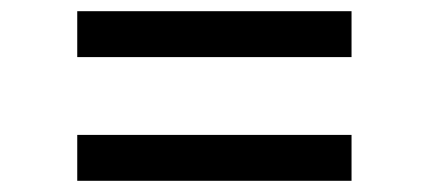

<svg xmlns="http://www.w3.org/2000/svg" viewBox="-20 -483 766 343"><path d="M608 -381V-463H118V-381ZM608 -160V-242H118V-160Z"/></svg>

Font: Be Vietnam Pro
Style: Regular
Weight: 400
Designer: Lam Bao, Tony Le, Vietanh Nguyen
Foundry: Yellow Type Foundry
Version: Version 1.002